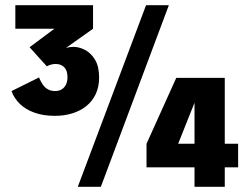

<svg xmlns="http://www.w3.org/2000/svg" viewBox="-20 -720 950 740"><path d="M191.5 -273.5Q147.6 -273.5 113.6 -285.5Q79.6 -297.4 57.1 -319Q34.6 -340.6 24.5 -369L130.3 -421.5Q137.1 -405.1 145.4 -393.3Q153.8 -381.5 165.4 -375.3Q176.9 -369.1 192.9 -369.1Q207.5 -369.1 218.1 -375.8Q228.8 -382.4 234.5 -394.5Q240.1 -406.6 240.1 -422.1Q240.1 -438.6 234.9 -449.9Q229.6 -461.1 219.4 -467.2Q209.1 -473.4 193.5 -473.4Q185.4 -473.4 176.2 -470.9Q167.1 -468.5 160.5 -464.3L94 -537.9L189.5 -609.2H39.1V-700H338.6V-609.2L234 -535.1Q235.5 -535.9 240.4 -536.9Q245.3 -537.8 251.5 -538.6Q257.6 -539.4 262.6 -539.4Q285.1 -539.4 307.9 -527.5Q330.7 -515.6 346.4 -489.6Q362 -463.6 362 -421.4Q362 -385.2 349.1 -357.7Q336.3 -330.2 313 -311.5Q289.8 -292.7 258.7 -283.1Q227.6 -273.5 191.5 -273.5ZM279.8 0 542.9 -700H630.8L368.7 0ZM729.7 0V-75.1H544.7V-165.9L659.4 -420H846.3V-165.9H897.8V-75.1H846.3V0ZM666.6 -165.9H729.7V-353.9H741.6Z"/></svg>

Font: Trispace Thin
Style: Regular
Weight: 100
Designer: Tyler Finck
Foundry: Etcetera Type Company
Version: Version 1.210